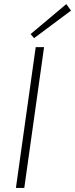

<svg xmlns="http://www.w3.org/2000/svg" viewBox="-20 -921 368 941"><path d="M196 -690 99 0H58L155 -690ZM305 -901 328 -869 147 -734 130 -754Z"/></svg>

Font: Exo 2 ExtraLight
Style: Italic
Weight: 250
Italic angle: -8°
Designer: Natanael Gama
Foundry: Natanael Gama
Version: Version 2.010